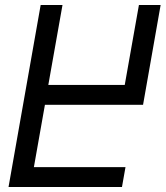

<svg xmlns="http://www.w3.org/2000/svg" viewBox="-20 -745 660 765"><path d="M142 -725H229L172.5 -406.5H477L533.5 -725H620L550 -327.5H159L115 -79H480L466 0H14Z"/></svg>

Font: JuliaMono Italic
Style: Regular
Weight: 400
Italic angle: -9°
Monospace: yes
Designer: cormullion
Foundry: corm
Version: Version 0.049; ttfautohint (v1.8.4)